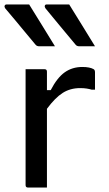

<svg xmlns="http://www.w3.org/2000/svg" viewBox="-22 -843 492 863"><path d="M109 -823Q138 -776 167.5 -728.5Q197 -681 225 -635H154Q143 -635 137 -643Q109 -677 87.5 -702.5Q66 -728 46 -752.5Q26 -777 1 -806Q-3 -812 -1 -817.5Q1 -823 8 -823ZM289 -823Q318 -776 347.5 -728.5Q377 -681 405 -635H334Q323 -635 317 -643Q289 -677 267.5 -702.5Q246 -728 226 -752.5Q206 -777 182 -806Q178 -812 179.5 -817.5Q181 -823 188 -823ZM189 0H104Q93 0 93 -11V-532H178Q189 -532 189 -521V-438H206Q235 -494 269 -518Q303 -542 348 -542Q365 -542 377.5 -539.5Q390 -537 397 -533Q405 -530 405 -518V-440H390Q380 -443 367.5 -445Q355 -447 338 -447Q294 -447 260 -425.5Q226 -404 189 -354Z"/></svg>

Font: Recursive Sn Lnr St
Style: Regular
Weight: 400
Version: Version 1.079;hotconv 1.0.112;makeotfexe 2.5.65598; ttfautoh